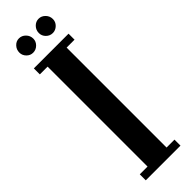

<svg xmlns="http://www.w3.org/2000/svg" viewBox="-284 -844 849 849"><g transform="rotate(-45 140.0 -420.0)"><path d="M32 0V-37.5H80.5V-662.5H32V-700H249V-662.5H199.5V-37.5H249V0ZM202 -751Q184 -751 171 -764Q158 -777 158 -794.5Q158 -813.5 171 -827Q184 -840.5 202 -840.5Q219.5 -840.5 232.8 -827Q246 -813.5 246 -794.5Q246 -777 232.8 -764Q219.5 -751 202 -751ZM79 -751Q61.5 -751 48.8 -764Q36 -777 36 -794.5Q36 -813.5 48.8 -827Q61.5 -840.5 79 -840.5Q97 -840.5 110.2 -827Q123.5 -813.5 123.5 -794.5Q123.5 -777 110.2 -764Q97 -751 79 -751Z"/></g></svg>

Font: Imbue 10pt
Style: Bold
Weight: 700
Designer: Tyler Finck
Foundry: Etcetera Type Company
Version: Version 1.102; ttfautohint (v1.8.3)